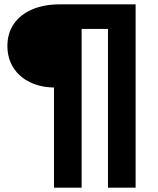

<svg xmlns="http://www.w3.org/2000/svg" viewBox="-20 -762 726 882"><path d="M228 -360Q166 -361 117.5 -384.5Q69 -408 41.5 -451Q14 -494 14 -551Q14 -609 43.5 -652Q73 -695 127.5 -718.5Q182 -742 254 -742H603V100H476V-629H355V100H228Z"/></svg>

Font: Montserrat-Bold
Style: Bold
Weight: 700
Version: Version 7.200